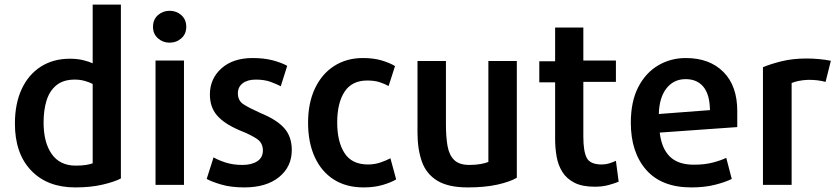

<svg xmlns="http://www.w3.org/2000/svg" viewBox="-20 -800 3642 837"><path d="M507 -22V-780H384V-524Q367 -532 341.5 -538Q316 -544 285 -544Q212 -544 158 -509.5Q104 -475 74.5 -411.5Q45 -348 45 -261Q45 -131 115.5 -57Q186 17 308 17Q375 17 426.5 5Q478 -7 507 -22ZM384 -88Q373 -84 355 -81Q337 -78 310 -78Q241 -78 205.5 -128.5Q170 -179 170 -266Q170 -320 183 -362Q196 -404 226 -428.5Q256 -453 306 -453Q330 -453 350.5 -447Q371 -441 384 -434Z M792 -683Q792 -715 770.5 -734Q749 -753 719 -753Q690 -753 668.5 -734Q647 -715 647 -683Q647 -652 668.5 -633Q690 -614 719 -614Q749 -614 770.5 -633Q792 -652 792 -683ZM782 6V-536H658V6Z M1252 -146Q1252 -204 1219.5 -241Q1187 -278 1116 -307Q1067 -329 1042 -345Q1017 -361 1017 -393Q1017 -421 1038 -437Q1059 -453 1095 -453Q1133 -453 1160 -443Q1187 -433 1204 -424Q1205 -427 1209 -440Q1213 -453 1218 -468.5Q1223 -484 1227 -497Q1231 -510 1232 -513Q1207 -527 1169 -537Q1131 -547 1081 -547Q996 -547 945.5 -502Q895 -457 895 -388Q895 -333 926 -297Q957 -261 1022 -233Q1077 -211 1101.5 -193.5Q1126 -176 1126 -144Q1126 -113 1101.5 -97Q1077 -81 1037 -81Q996 -81 963.5 -91.5Q931 -102 911 -114L881 -20Q902 -8 944.5 4.5Q987 17 1045 17Q1141 17 1196.5 -28Q1252 -73 1252 -146Z M1707 -18 1682 -110Q1663 -100 1638 -91.5Q1613 -83 1584 -83Q1514 -83 1482 -132.5Q1450 -182 1450 -266Q1450 -351 1482 -400Q1514 -449 1581 -449Q1612 -449 1634 -442Q1656 -435 1674 -425Q1676 -430 1682 -449.5Q1688 -469 1694.5 -488.5Q1701 -508 1702 -512Q1679 -526 1644 -536.5Q1609 -547 1562 -547Q1491 -547 1437 -512.5Q1383 -478 1353 -414.5Q1323 -351 1323 -265Q1323 -179 1352 -115.5Q1381 -52 1435 -17.5Q1489 17 1565 17Q1612 17 1649 6Q1686 -5 1707 -18Z M2233 -25V-534H2109V-94Q2097 -89 2075.5 -85Q2054 -81 2026 -81Q1982 -81 1960 -102.5Q1938 -124 1931 -163.5Q1924 -203 1924 -257V-534H1800V-222Q1800 -150 1819 -96Q1838 -42 1886 -12.5Q1934 17 2019 17Q2093 17 2147.5 5Q2202 -7 2233 -25Z M2677 -8 2665 -99Q2650 -92 2635 -87.5Q2620 -83 2603 -83Q2553 -83 2538 -111.5Q2523 -140 2523 -204V-443H2665V-536H2523V-680H2400V-533H2331V-441H2400V-194Q2400 -155 2406.5 -117.5Q2413 -80 2431.5 -50.5Q2450 -21 2484 -3.5Q2518 14 2573 14Q2606 14 2633.5 6.5Q2661 -1 2677 -8Z M3194 -246V-316Q3194 -426 3133.5 -486.5Q3073 -547 2970 -547Q2903 -547 2848.5 -514.5Q2794 -482 2762 -419.5Q2730 -357 2730 -265Q2730 -136 2797 -59.5Q2864 17 2994 17Q3053 17 3099 5Q3145 -7 3170 -20L3146 -112Q3124 -101 3088 -91.5Q3052 -82 3005 -82Q2936 -82 2900 -117.5Q2864 -153 2856 -222ZM3075 -320 2852 -303Q2854 -375 2885.5 -415Q2917 -455 2969 -455Q3019 -455 3046.5 -421.5Q3074 -388 3075 -320Z M3602 -535Q3578 -540 3549.5 -542.5Q3521 -545 3497 -545Q3436 -545 3387.5 -533Q3339 -521 3306 -507V6H3431V-438Q3442 -443 3460.5 -447Q3479 -451 3503 -452Q3525 -452 3542.5 -450Q3560 -448 3579 -443Z"/></svg>

Font: Repo DemiBold
Style: Regular
Weight: 600
Designer: Stefan Peev
Foundry: Context Ltd
Version: Version 1.502